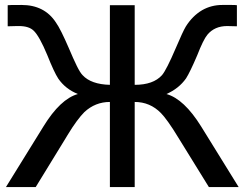

<svg xmlns="http://www.w3.org/2000/svg" viewBox="-20 -754 985 774"><path d="M523 -733V-412Q598 -412 633 -451Q651 -472 689 -561Q703 -594 713 -615.5Q723 -637 729 -647Q756 -690 795 -713Q832 -734 876 -734Q899 -734 914 -734Q929 -734 935 -733V-648Q928 -648 915 -648.5Q902 -649 896 -649Q845 -649 816 -614Q800 -595 775 -531Q746 -463 730 -438Q701 -397 651 -375Q722 -355 791 -244L942 0H822L699 -199Q676 -237 658 -262Q640 -287 629 -298Q585 -343 523 -343V0H423V-343Q364 -343 320 -302Q306 -288 289 -265Q272 -242 252 -209L246 -199L124 0H4L155 -244Q223 -355 294 -375Q244 -395 215 -437Q198 -463 171 -531Q139 -608 116 -630Q97 -649 56 -649H49L11 -648V-733Q13 -734 67 -734Q159 -734 205 -664Q215 -650 228 -624Q241 -598 257 -561Q276 -516 289.5 -488.5Q303 -461 313 -451Q347 -414 423 -412V-733Z"/></svg>

Font: MongolianScript
Style: Regular
Weight: 400
Designer: Bolorsoft LLC, NUM
Foundry: Bolorsoft LLC
Version: Version 3.2